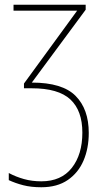

<svg xmlns="http://www.w3.org/2000/svg" viewBox="-20 -548 427 809"><path d="M341 -528V-507L114 -200Q243 -200 298.5 -144Q354 -88 354 12Q354 77 332 128.5Q310 180 265.5 210.5Q221 241 154 241Q111 241 78 232.5Q45 224 17 211V181Q47 197 81 206.5Q115 216 154 216Q238 216 282.5 159.5Q327 103 327 11Q327 -82 276.5 -129Q226 -176 114 -176H81V-196L305 -503H37V-528Z"/></svg>

Font: Noto Sans SemiCondensed Thin
Style: Regular
Weight: 100
Width: 4
Designer: Monotype Design Team
Foundry: Monotype Imaging Inc.
Version: Version 2.013; ttfautohint (v1.8.4.7-5d5b)